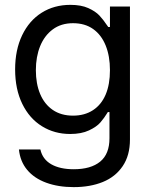

<svg xmlns="http://www.w3.org/2000/svg" viewBox="-20 -557 619 787"><path d="M57.6 55.7H145.5Q154.3 95.7 189.9 116.2Q225.6 136.7 282.2 136.7Q352.5 136.7 390.6 105.5Q428.7 74.2 428.7 9.8V-97.7H421.9L420.9 -95.7Q407.2 -73.2 391.6 -55.2Q376 -37.1 344.7 -22.5Q313.5 -7.8 267.6 -7.8Q203.1 -7.8 151.9 -39.6Q100.6 -71.3 71.3 -131.3Q42 -191.4 42 -272.5Q42 -352.5 70.8 -412.6Q99.6 -472.7 150.9 -504.9Q202.1 -537.1 268.6 -537.1Q312.5 -537.1 341.8 -523.9Q371.1 -510.7 387.2 -493.7Q403.3 -476.6 418.9 -453.1L423.8 -446.3H430.7V-530.3H512.7V14.6Q512.7 80.1 482.9 124Q453.1 168 401.4 189Q349.6 210 282.2 210Q218.8 210 169.4 191.9Q120.1 173.8 91.3 139.2Q62.5 104.5 57.6 55.7ZM430.7 -269.5Q430.7 -327.1 413.1 -370.6Q395.5 -414.1 361.8 -438Q328.1 -461.9 279.3 -461.9Q230.5 -461.9 196.3 -436.5Q162.1 -411.1 144.5 -367.7Q127 -324.2 127 -269.5Q127 -213.9 144.5 -171.9Q162.1 -129.9 196.3 -106.4Q230.5 -83 279.3 -83Q327.1 -83 361.3 -105.5Q395.5 -127.9 413.1 -169.4Q430.7 -210.9 430.7 -269.5Z"/></svg>

Font: Pretendard JP Variable
Style: Regular
Weight: 400
Designer: Base glyphs from Inter by Rasmus Andersson; Hangul glyphs from Noto Sans CJK(Source Han Sans) by Jang Soo-young and Kang
Foundry: Kil Hyung-jin
Version: Version 1.307;Glyphs 3.2 (3192)